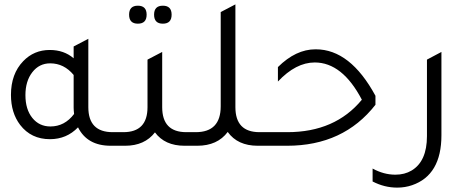

<svg xmlns="http://www.w3.org/2000/svg" viewBox="-20 -665 2124 876"><path d="M494 -62H528V0H485Q378 0 336 -84Q284 -30 208 -30Q122 -30 72 -95Q30 -150 30 -232Q30 -328 86 -386Q135 -437 207 -437Q272 -437 316 -399V-453L383 -488V-176Q383 -62 494 -62ZM316 -323Q272 -376 209 -376Q159 -376 127.5 -335.5Q96 -295 96 -231Q96 -166 127.5 -127Q159 -88 210 -88Q275 -88 318 -145Q316 -163 316 -174Z M609 -557Q569 -557 569 -598Q569 -639 609 -639Q649 -639 649 -598Q649 -557 609 -557ZM723 -557Q683 -557 683 -598Q683 -639 723 -639Q763 -639 763 -598Q763 -557 723 -557ZM830 -62H865V0H822Q732 0 687 -61Q640 0 551 0H508V-62H543Q653 -62 653 -176V-393L720 -428V-176Q720 -62 830 -62Z M1164 -62H1199V0H1156Q1064 0 1019 -63Q972 0 880 0H845V-62H873Q987 -62 987 -180V-610L1054 -645V-176Q1054 -62 1164 -62Z M1179 0V-62H1291Q1509 -62 1631 -210Q1542 -380 1416 -380Q1330 -380 1248 -293V-359Q1330 -440 1419 -440H1421Q1578 -440 1693 -228V-187Q1547 0 1290 0Z M1994 -48Q1994 134 1860 180Q1828 191 1792 191Q1734 191 1680 163V104Q1731 132 1784 132Q1826 132 1858 113Q1928 71 1928 -44V-393L1994 -428Z"/></svg>

Font: Tajawal
Style: Regular
Weight: 400
Designer: Boutros Fonts
Foundry: Created by Boutros International 2017
Version: Version 1.700